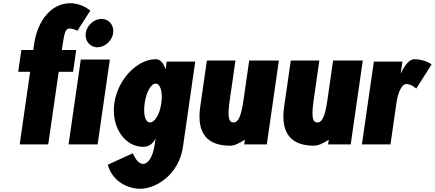

<svg xmlns="http://www.w3.org/2000/svg" viewBox="-20 -895 2695 1190"><path d="M186.3 -585H112.3L92.8 -450H166.8L102 0H279L343.8 -450H432.9L452.3 -585H363.3L367.9 -617C378.1 -688 386.6 -718 408.5 -718C437.5 -718 459.5 -704 459.5 -704L539.5 -829C539.5 -829 490.1 -875 415.2 -875C301 -875 213.2 -772 191.6 -622Z M405 0H585L660.8 -526H480.8ZM511.4 -690C504.5 -642 537.8 -602 583.8 -602C629.8 -602 674.5 -642 681.4 -690C688.3 -738 655.1 -778 609.1 -778C563.1 -778 518.3 -738 511.4 -690Z M647.8 126C683.8 251 801.6 275 846.7 275C949.4 275 1089.3 186 1114.1 14L1190 -513H1013L1006.4 -467H1005.1C993 -506 973 -528 944.3 -528C833 -528 710.4 -406 688.8 -256C667.2 -106 754.8 15 866 15C895.6 15 922.3 5 944.4 -37L938.9 1C925.8 92 889.6 121 868.9 121C836.4 121 817.5 86 803 55ZM876.8 -256C887.1 -327 916.6 -377 944.9 -377C972.7 -377 990.2 -327 980 -256C969.9 -186 939.3 -136 910.2 -136C879.8 -136 866.7 -186 876.8 -256Z M1524.5 -520 1489.4 -276C1474.8 -175 1457.8 -136 1426.6 -136C1395.4 -136 1389.6 -175 1404.2 -276L1439.3 -520H1262.3L1221 -233C1196.2 -61 1272.2 8 1405.8 8C1433.1 8 1460.9 -6 1497.8 -29L1493.6 0H1633.6L1708.5 -520Z M2044.5 -520 2009.4 -276C1994.8 -175 1977.8 -136 1946.6 -136C1915.4 -136 1909.6 -175 1924.2 -276L1959.3 -520H1782.3L1741 -233C1716.2 -61 1792.2 8 1925.8 8C1953.1 8 1980.9 -6 2017.8 -29L2013.6 0H2153.6L2228.5 -520Z M2223.1 0H2400.1L2439.1 -270C2440.9 -283 2459.5 -374 2498.3 -374C2530.7 -374 2559.7 -346 2559.7 -346L2655.3 -496C2655.3 -496 2613.9 -528 2547.9 -528C2500.7 -528 2464.3 -439 2464.3 -439H2463.4L2474.1 -513H2297.1Z"/></svg>

Font: Blink
Style: Obl
Weight: 400
Designer: Mew Too
Foundry: Cannot Into Space Fonts
Version: Version 001.000